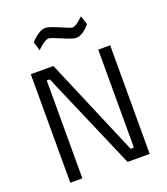

<svg xmlns="http://www.w3.org/2000/svg" viewBox="-163 -1036 1002 1150"><g transform="rotate(-20 338.0 -461.5)"><path d="M85 0V-692H229L494 -68H515V-692H591V0H450L181 -624H162V0ZM416 -803Q395 -803 333 -830Q271 -857 258 -857Q236 -857 197 -821L184 -809L167 -865Q186 -887 212 -905Q238 -923 261 -923Q284 -923 345 -896Q406 -869 416 -869Q436 -869 474 -904L486 -915L504 -859Q457 -803 416 -803Z"/></g></svg>

Font: Titillium Web
Style: Regular
Weight: 400
Version: Version 1.002;PS 57.000;hotconv 1.0.70;makeotf.lib2.5.55311